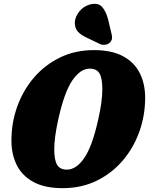

<svg xmlns="http://www.w3.org/2000/svg" viewBox="-20 -971 776 1000"><path d="M469 -710Q562.5 -710 621.2 -678Q680 -646 708 -590Q736 -534 736 -462Q736 -370 705.8 -285.2Q675.5 -200.5 618.8 -134.2Q562 -68 483 -29.5Q404 9 306.5 9Q213.5 9 154.5 -23Q95.5 -55 67.5 -111Q39.5 -167 39.5 -239Q39.5 -331.5 69.8 -416Q100 -500.5 156.8 -566.8Q213.5 -633 292.5 -671.5Q371.5 -710 469 -710ZM328 -87.5Q377 -87.5 418.8 -148Q460.5 -208.5 491.5 -348.5Q503 -398.5 508 -437.8Q513 -477 513 -507.5Q513 -564 498 -588.8Q483 -613.5 447.5 -613.5Q399 -613.5 357.2 -553Q315.5 -492.5 284 -351.5Q262.5 -254.5 262.5 -193.5Q262.5 -137.5 277.5 -112.5Q292.5 -87.5 328 -87.5ZM542.5 -872 560 -798.5Q564 -785 563.5 -772.8Q563 -760.5 552 -749Q541.5 -739.5 527 -737.8Q512.5 -736 501 -741.5L435.5 -773Q400 -789 385 -806.8Q370 -824.5 369.5 -853Q370.5 -882.5 392.5 -910.5Q414.5 -938.5 449.5 -948Q491 -958 511.2 -935.5Q531.5 -913 542.5 -872Z"/></svg>

Font: Fraunces 144pt S100 Black
Style: Italic
Weight: 900
Italic angle: -16°
Version: Version 1.000; ttfautohint (v1.8.3)